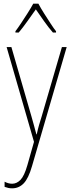

<svg xmlns="http://www.w3.org/2000/svg" viewBox="-20 -783 390 1045"><path d="M16 -527H42L151 -150Q160 -118 165 -100Q170 -82 172.5 -72Q175 -62 178 -52H180Q186 -80 192.5 -102.5Q199 -125 207 -150L317 -527H343L154 122Q135 188 109 215Q83 242 46 242Q35 242 25.5 240Q16 238 5 234V206Q26 217 46 217Q71 217 91.5 196Q112 175 129 116L165 -11ZM189 -763Q201 -740 220 -710Q239 -680 257 -652.5Q275 -625 285 -613V-606H268Q245 -632 220 -667.5Q195 -703 175 -732Q155 -704 129.5 -668Q104 -632 82 -606H64V-613Q77 -630 95 -657Q113 -684 131 -712.5Q149 -741 161 -763Z"/></svg>

Font: Noto Sans Myanmar Condensed Thin
Style: Regular
Weight: 100
Width: 3
Designer: Monotype Design Team
Foundry: Monotype Imaging Inc.
Version: Version 2.107; ttfautohint (v1.8.4.7-5d5b)